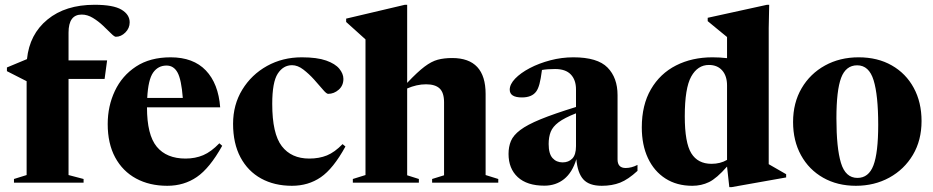

<svg xmlns="http://www.w3.org/2000/svg" viewBox="-20 -765 3907 804"><path d="M267 -32 330 -15.5V0H38.5V-15.5L91.5 -32V-425L9 -467V-482.5L93 -517.5Q103.5 -621.5 178.8 -683.2Q254 -745 376 -745Q454.5 -745 488.8 -724.5Q523 -704 523 -671.5Q523 -647 505 -629Q487 -611 465 -611Q459 -611 445 -625Q431 -639 411.5 -657.5Q392 -676 369 -690Q346 -704 322 -704Q267 -704 267 -628.5V-512H428.5L418 -434.5H267Z M694.5 -525Q789.5 -525 842 -470Q894.5 -415 902 -315.5H595.5Q595.5 -200 636.5 -150.5Q677.5 -101 757 -101Q797.5 -101 831 -115.2Q864.5 -129.5 898.5 -165L910.5 -154.5Q858 -60.5 804.2 -23.8Q750.5 13 680.5 13Q606 13 549.8 -17.5Q493.5 -48 462.2 -106Q431 -164 431 -245.5Q431 -320.5 461 -384.2Q491 -448 549.8 -486.5Q608.5 -525 694.5 -525ZM677.5 -490.5Q642 -490.5 621.2 -461Q600.5 -431.5 596.5 -355H745.5Q739.5 -432 723.5 -461.2Q707.5 -490.5 677.5 -490.5Z M1243.5 -525Q1307.5 -525 1345.8 -511.5Q1384 -498 1401 -477Q1418 -456 1418 -434.5Q1418 -406.5 1398.2 -389.2Q1378.5 -372 1354 -372Q1347 -372 1331.8 -390.2Q1316.5 -408.5 1295.2 -432Q1274 -455.5 1250.2 -473.8Q1226.5 -492 1203 -492Q1166 -492 1143 -456.5Q1120 -421 1120 -330Q1120 -205 1160 -153Q1200 -101 1275 -101Q1316.5 -101 1349 -114.2Q1381.5 -127.5 1414.5 -161.5L1426.5 -151.5Q1375.5 -58.5 1323.2 -22.8Q1271 13 1202.5 13Q1129 13 1073.5 -17.5Q1018 -48 987 -106.2Q956 -164.5 956 -246.5Q956 -326.5 994.5 -389.5Q1033 -452.5 1098.2 -488.8Q1163.5 -525 1243.5 -525Z M1734 0H1457.5V-15.5L1510.5 -32V-600Q1500.5 -609 1479.5 -628Q1458.5 -647 1429.5 -673V-687L1675.5 -745H1685V-418Q1728.5 -464 1757.8 -486Q1787 -508 1813.2 -515Q1839.5 -522 1873.5 -522Q2013.5 -522 2013.5 -371.5V-32L2066.5 -15.5V0H1789.5V-15.5L1839.5 -31V-336.5Q1839.5 -377 1821 -394.5Q1802.5 -412 1764 -412Q1744 -412 1724.2 -407.5Q1704.5 -403 1685 -394.5V-31L1734 -15.5Z M2649.5 -49.5Q2610.5 -13.5 2576.8 -0.2Q2543 13 2500 13Q2447 13 2422.8 -13.8Q2398.5 -40.5 2393.5 -98.5Q2376.5 -42.5 2342 -15Q2307.5 12.5 2259.5 12.5Q2187 12.5 2148.2 -23.2Q2109.5 -59 2109.5 -120.5Q2109.5 -150.5 2119.5 -174.5Q2129.5 -198.5 2158.5 -220.5Q2187.5 -242.5 2243.5 -265.5Q2299.5 -288.5 2392 -317V-390.5Q2392 -430.5 2370.2 -453.2Q2348.5 -476 2304.5 -476Q2272.5 -476 2249.5 -472Q2244.5 -433.5 2239 -413.2Q2233.5 -393 2225.5 -382Q2207.5 -357 2165.5 -357Q2114.5 -357 2114.5 -389.5Q2114.5 -412 2137.2 -435.8Q2160 -459.5 2198.5 -479.8Q2237 -500 2284.5 -512.5Q2332 -525 2381 -525Q2482 -525 2524 -482.2Q2566 -439.5 2566 -366.5V-97.5Q2566 -61.5 2600 -61.5Q2624.5 -61.5 2649.5 -74.5ZM2277.5 -162Q2277.5 -121 2293.8 -103Q2310 -85 2336 -85Q2361 -85 2376.5 -101Q2392 -117 2392 -153V-290.5Q2343.5 -271.5 2319 -253Q2294.5 -234.5 2286 -212.8Q2277.5 -191 2277.5 -162Z M3272 -22 3044 18.5H3034L3024.5 -67.5Q2981 -18 2949 -2.5Q2917 13 2879 13Q2814 13 2766.5 -17.5Q2719 -48 2693.2 -103Q2667.5 -158 2667.5 -231.5Q2667.5 -325.5 2705.8 -391.2Q2744 -457 2811 -491Q2878 -525 2963.5 -525Q2994.5 -525 3024.5 -521.5V-610Q3015.5 -617.5 2990 -638.2Q2964.5 -659 2943.5 -676.5V-690.5L3192 -745H3201L3199 -647.5V-77.5Q3208 -72 3232 -58.5Q3256 -45 3272 -35.5ZM3024.5 -407Q3024.5 -447 3004.2 -470Q2984 -493 2948.5 -493Q2901.5 -493 2874.5 -444.5Q2847.5 -396 2847.5 -278Q2847.5 -167.5 2874.8 -123.2Q2902 -79 2959.5 -79Q2996.5 -79 3024.5 -95.5Z M3564 13Q3486.5 13 3427 -20.8Q3367.5 -54.5 3334.2 -115Q3301 -175.5 3301 -254Q3301 -334.5 3336.8 -395.5Q3372.5 -456.5 3434.8 -490.8Q3497 -525 3575.5 -525Q3655 -525 3714.2 -491.2Q3773.5 -457.5 3806.2 -397.2Q3839 -337 3839 -258Q3839 -177.5 3802.8 -116.5Q3766.5 -55.5 3704 -21.2Q3641.5 13 3564 13ZM3570.5 -20Q3617.5 -20 3637.5 -72.5Q3657.5 -125 3657.5 -242.5Q3657.5 -366.5 3638.2 -429Q3619 -491.5 3569.5 -491.5Q3522 -491.5 3502.2 -439Q3482.5 -386.5 3482.5 -269.5Q3482.5 -145.5 3501.5 -82.8Q3520.5 -20 3570.5 -20Z"/></svg>

Font: Newsreader Display
Style: Bold
Weight: 700
Designer: Hugues Gentile
Foundry: Production Type
Version: Version 1.001